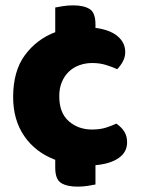

<svg xmlns="http://www.w3.org/2000/svg" viewBox="-20 -602 532 716"><path d="M324 -367Q299 -367 276.5 -359Q254 -351 237.5 -335.5Q221 -320 211 -297Q201 -274 201 -243Q201 -181 236.5 -150Q272 -119 323 -119Q353 -119 375 -126Q397 -133 414 -141Q434 -127 444 -110.5Q454 -94 454 -71Q454 -35 423 -13Q392 9 336 14V86Q327 88 308 91Q289 94 269 94Q230 94 208 80.5Q186 67 186 23V-6Q112 -34 70.5 -94.5Q29 -155 29 -240Q29 -337 73 -396.5Q117 -456 186 -482V-574Q195 -576 214 -579Q233 -582 253 -582Q292 -582 314 -568.5Q336 -555 336 -511V-498Q390 -491 418.5 -467Q447 -443 447 -408Q447 -389 438 -372.5Q429 -356 417 -344Q400 -352 376 -359.5Q352 -367 324 -367Z"/></svg>

Font: Baloo Bhai
Style: Regular
Weight: 400
Designer: Supriya Tembe, Noopur Datye and Ek Type
Foundry: Ek Type
Version: Version 1.443;PS 1.000;hotconv 16.6.51;makeotf.lib2.5.65220;